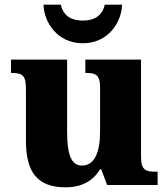

<svg xmlns="http://www.w3.org/2000/svg" viewBox="-20 -791 720 821"><path d="M334 -606C443 -606 500 -696 502 -771H428C417 -723 383 -703 334 -703C285 -703 251 -723 240 -771H166C168 -696 225 -606 334 -606ZM260 10C330 10 377 -17 408 -67H413L438 0H654V-57H644C607 -57 583 -61 583 -119V-536H345V-479H349C385 -479 408 -474 408 -418V-231C408 -140 385 -83 330 -83C281 -83 267 -140 267 -226V-536H27V-479H31C81 -479 91 -464 91 -407V-188C91 -55 140 10 260 10Z"/></svg>

Font: Noto Serif Myanmar ExtraBold
Style: Regular
Weight: 800
Designer: Ben Mitchell and the Monotype Design Team
Foundry: Monotype Imaging Inc.
Version: Version 2.106